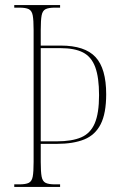

<svg xmlns="http://www.w3.org/2000/svg" viewBox="-20 -734 474 754"><path d="M36 0V-10H56Q81 -10 93 -16Q105 -22 108.5 -40.5Q112 -59 112 -98V-616Q112 -655 108.5 -673.5Q105 -692 93 -698Q81 -704 56 -704H36V-714H216V-704H196Q171 -704 159 -698Q147 -692 143.5 -673.5Q140 -655 140 -616V-555H219Q313 -555 355 -510Q397 -465 397 -364Q397 -289 375.5 -246.5Q354 -204 311 -186.5Q268 -169 202 -169H140V-98Q140 -59 143.5 -40.5Q147 -22 159 -16Q171 -10 196 -10H216V0ZM204 -179Q262 -179 298.5 -194.5Q335 -210 352 -249.5Q369 -289 369 -360Q369 -430 354 -470.5Q339 -511 306 -528Q273 -545 217 -545H140V-179Z"/></svg>

Font: Noto Serif Display ExtraCondensed Thin
Style: Regular
Weight: 100
Width: 2
Designer: Monotype Design Team
Foundry: Monotype Imaging Inc.
Version: Version 2.009